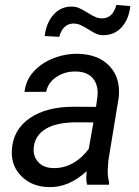

<svg xmlns="http://www.w3.org/2000/svg" viewBox="-20 -760 573 790"><path d="M516.1 -734.9Q510.3 -680.7 480.5 -647.9Q450.7 -615.2 405.3 -615.2Q387.2 -615.2 372.3 -622.8Q357.4 -630.4 342.8 -639.6Q328.1 -648.9 313 -656.2Q297.9 -663.6 280.3 -663.1Q238.8 -661.6 223.6 -608.4L164.1 -611.8Q169.9 -665.5 200.4 -699.7Q231 -733.9 276.4 -732.9Q289.6 -732.9 301 -728.8Q312.5 -724.6 338.4 -708.7Q364.3 -692.9 376.2 -688.5Q388.2 -684.1 401.4 -684.6Q443.4 -684.6 459 -739.7ZM338.4 0Q335 -14.2 335 -27.8L336.4 -55.7Q263.7 11.7 182.1 9.8Q112.3 8.8 68.6 -34.4Q24.9 -77.6 28.8 -142.6Q33.7 -226.6 102.3 -273.7Q170.9 -320.8 282.7 -320.8L375 -320.3L380.9 -362.3Q385.7 -409.7 362.5 -437.3Q339.4 -464.8 293 -465.8Q247.6 -466.8 212.6 -443.6Q177.7 -420.4 169.9 -382.3L81.1 -381.8Q85.4 -428.2 117.2 -464.1Q148.9 -500 198.7 -519.8Q248.5 -539.6 301.8 -538.6Q384.3 -536.6 430.2 -488.5Q476.1 -440.4 468.8 -360.8L425.8 -99.1L423.3 -61.5Q422.4 -34.7 429.2 -8.3L428.2 0ZM199.7 -68.4Q242.2 -67.4 280 -88.6Q317.9 -109.9 345.2 -147.5L364.3 -256.3L297.4 -256.8Q213.9 -256.8 169.4 -230.5Q125 -204.1 119.1 -155.8Q114.7 -118.7 136.5 -94Q158.2 -69.3 199.7 -68.4Z"/></svg>

Font: TypoPRO Roboto
Style: Italic
Weight: 400
Italic angle: -12°
Designer: Google
Version: Version 2.136; 2016